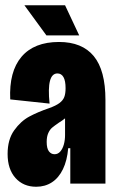

<svg xmlns="http://www.w3.org/2000/svg" viewBox="-20 -700 440 732"><path d="M9 -113Q9 -168 34 -203Q59 -238 91.5 -255.5Q124 -273 168 -288Q193 -297 206.5 -307Q220 -317 225 -330Q230 -343 230 -364Q230 -392 222 -406Q214 -420 199 -420Q178 -420 170.5 -391.5Q163 -363 169 -305L19 -321Q14 -427 62 -483.5Q110 -540 205 -540Q293 -540 337.5 -486Q382 -432 382 -319V-192Q382 -127 382 -95Q382 -63 382 0H248Q248 -68 248 -135H240Q236 -88 220 -55Q204 -22 178 -5Q152 12 118 12Q69 12 39 -21.5Q9 -55 9 -113ZM228 -185V-256L249 -272Q240 -259 229.5 -250Q219 -241 204 -232Q188 -221 179 -213.5Q170 -206 164 -192.5Q158 -179 158 -159Q158 -134 166.5 -123Q175 -112 188 -112Q201 -112 210 -122.5Q219 -133 223.5 -149.5Q228 -166 228 -185ZM73 -680H228L282 -565H157Z"/></svg>

Font: Bricolage Grotesque 96pt Condensed ExBd
Style: Regular
Weight: 800
Width: 3
Designer: Mathieu Triay
Foundry: Atelier Triay
Version: Version 1.001;Glyphs 3.2 (3207)